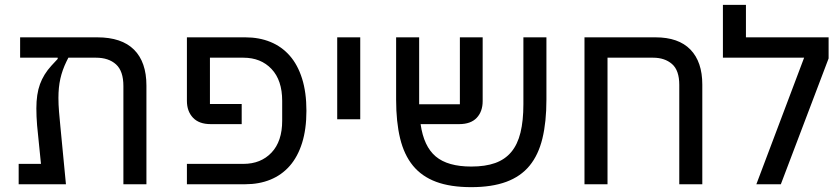

<svg xmlns="http://www.w3.org/2000/svg" viewBox="-20 -760 3460 792"><path d="M57 -84H149L133 -243Q130 -280 130 -313Q130 -372 145 -413Q160 -454 192 -489L218 -517V-522H63V-606H381Q482 -606 533 -555Q584 -504 584 -407V0H489V-405Q489 -467 458.5 -494.5Q428 -522 376 -522H262L254 -506Q237 -471 229 -435.5Q221 -400 221 -356Q221 -329 223.5 -299Q226 -269 229 -239L252 0H57Z M751 -84H984Q1056 -84 1100 -130.5Q1144 -177 1144 -262V-344Q1144 -429 1100 -475.5Q1056 -522 984 -522H846V-331H977V-248H849Q801 -248 776 -274.5Q751 -301 751 -344V-606H992Q1049 -606 1095.5 -587Q1142 -568 1175 -530.5Q1208 -493 1226 -436Q1244 -379 1244 -303Q1244 -227 1226 -170Q1208 -113 1175 -75.5Q1142 -38 1095.5 -19Q1049 0 992 0H751Z M1371 -606H1466V-268H1371Z M1924 12Q1838 12 1779 -10Q1720 -32 1683.5 -76.5Q1647 -121 1630.5 -189Q1614 -257 1614 -349V-606H1709V-330H1877V-606H1971V-343Q1971 -300 1946.5 -274Q1922 -248 1874 -248H1715Q1728 -156 1777.5 -114.5Q1827 -73 1924 -73Q1982 -73 2022.5 -87.5Q2063 -102 2089 -133Q2115 -164 2127 -213Q2139 -262 2139 -330V-606H2234V-349Q2234 -257 2217.5 -189Q2201 -121 2164.5 -76.5Q2128 -32 2068.5 -10Q2009 12 1924 12Z M2391 -606H2684Q2779 -606 2828 -555.5Q2877 -505 2877 -411V0H2782V-410Q2782 -470 2752 -496Q2722 -522 2674 -522H2486V0H2391Z M3297 -522H2962V-740H3057V-606H3398V-519L3201 0H3100Z"/></svg>

Font: IBM Plex Sans Hebrew Text
Style: Regular
Weight: 450
Designer: Mike Abbink, Paul van der Laan, Pieter van Rosmalen, Yanek Iontef
Foundry: Bold Monday
Version: Version 1.2